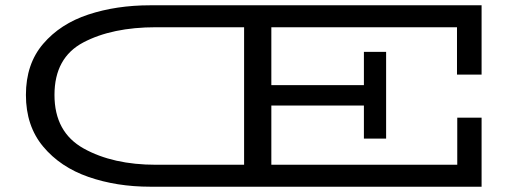

<svg xmlns="http://www.w3.org/2000/svg" viewBox="-20 -706 1967 726"><path d="M1708 -424V-603H1006V-384H1356V-510H1440V-182H1356V-307H1006V-83H1709V-261H1801V0H548Q421 0 314.5 -37Q208 -74 143 -152Q78 -230 78 -347Q78 -464 143 -540Q208 -616 314 -651Q420 -686 548 -686H1801V-424ZM903 -603H570Q404 -603 295 -545.5Q186 -488 186 -347Q186 -206 296.5 -144.5Q407 -83 570 -83H903Z"/></svg>

Font: BioRhyme Expanded
Style: Regular
Weight: 400
Width: 7
Designer: Aoife Mooney
Foundry: Aoife Mooney Type
Version: Version 1.000